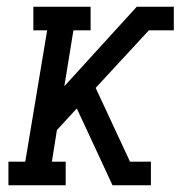

<svg xmlns="http://www.w3.org/2000/svg" viewBox="-20 -550 540 570"><path d="M5 0V-70H55L120 -460H79V-530H249V-460H198L171 -294L386 -530H496V-460H422L264 -289L366 -70H428V0H314L223 -196L208 -228L149 -164L134 -70H175V0Z"/></svg>

Font: Iosevka Slab
Style: Italic
Weight: 400
Italic angle: -9°
Monospace: yes
Designer: Belleve Invis
Foundry: Belleve Invis
Version: Version 11.1.0; ttfautohint (v1.8.3)